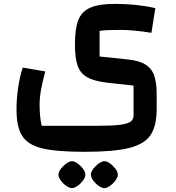

<svg xmlns="http://www.w3.org/2000/svg" viewBox="-20 -500 907 989"><path d="M97 -152 213 -132Q199 -79 191.5 -38.5Q184 2 184 38Q184 105 195 148H477Q552 148 592.5 143.5Q633 139 650.5 128Q668 117 668 95V-59L533 -74Q464 -82 428.5 -102.5Q393 -123 379.5 -162.5Q366 -202 366 -271Q366 -353 383.5 -397Q401 -441 445 -460.5Q489 -480 573 -480Q686 -480 780 -458L760 -331Q667 -346 596 -346Q527 -346 493 -341V-209L636 -194Q696 -188 728.5 -168Q761 -148 774 -111.5Q787 -75 787 -14V61Q787 148 756 195Q725 242 646 262Q567 282 417 282Q272 282 198.5 264.5Q125 247 95 201Q65 155 65 64Q65 9 73.5 -48.5Q82 -106 97 -152ZM281 400Q281 380 306 355.5Q331 331 351 330Q371 331 395.5 355.5Q420 380 420 400Q420 412 408 429Q396 446 379.5 457.5Q363 469 351 469Q338 469 321.5 457.5Q305 446 293 429.5Q281 413 281 400ZM448 400Q448 380 473 355.5Q498 331 518 330Q538 331 562.5 355.5Q587 380 587 400Q587 412 575 429Q563 446 546.5 457.5Q530 469 518 469Q505 469 488.5 457.5Q472 446 460 429.5Q448 413 448 400Z"/></svg>

Font: Changa SemiBold
Style: Regular
Weight: 600
Designer: Eduardo Rodriguez Tunni
Foundry: Eduardo Rodriguez Tunni
Version: Version 2.002; ttfautohint (v1.5) -l 8 -r 50 -G 150 -x 14 -H